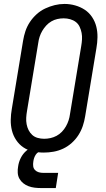

<svg xmlns="http://www.w3.org/2000/svg" viewBox="-20 -766 540 974"><path d="M202 8Q174 8 147 2Q120 -4 98.5 -18.5Q77 -33 62 -55.5Q47 -78 40.5 -104Q34 -130 34.5 -158Q35 -186 40 -214L97 -559Q101 -584 109 -608Q117 -632 131.5 -654Q146 -676 166 -694Q186 -712 209.5 -723Q233 -734 257.5 -740Q282 -746 307 -746Q335 -746 361.5 -738.5Q388 -731 410 -716.5Q432 -702 447 -679.5Q462 -657 468.5 -631Q475 -605 474.5 -577Q474 -549 469 -521L412 -176Q408 -151 400 -127Q392 -103 378 -81Q364 -59 344 -41Q324 -23 300.5 -12Q277 -1 252 3.5Q227 8 202 8ZM204 -62Q220 -62 236 -65.5Q252 -69 267 -77Q282 -85 294 -97.5Q306 -110 314.5 -125Q323 -140 328 -155.5Q333 -171 335 -187L392 -532Q395 -549 396 -566Q397 -583 394 -599Q391 -615 384 -630Q377 -645 364.5 -654.5Q352 -664 336 -668.5Q320 -673 303 -673Q287 -673 271 -669.5Q255 -666 240.5 -657.5Q226 -649 214.5 -636.5Q203 -624 194.5 -609.5Q186 -595 181 -579.5Q176 -564 174 -548L117 -203Q114 -186 113 -169Q112 -152 115 -136Q118 -120 125 -106Q132 -92 143.5 -81.5Q155 -71 171 -66.5Q187 -62 204 -62ZM188 188Q171 188 155 186Q139 184 124.5 178.5Q110 173 98 163.5Q86 154 78.5 140.5Q71 127 70 110.5Q69 94 72 78Q75 56 85.5 35Q96 14 114 -1.5Q132 -17 154.5 -23.5Q177 -30 199 -30L194 0Q185 0 176 5Q167 10 161.5 18.5Q156 27 153 36Q150 45 149 54Q147 66 148.5 77.5Q150 89 158 97Q166 105 177 108Q188 111 200 111H275L263 188Z"/></svg>

Font: Iosevka Gothic
Style: Italic
Weight: 400
Italic angle: -9°
Monospace: yes
Designer: Belleve Invis
Foundry: Belleve Invis
Version: Version 15.5.1; ttfautohint (v1.8.4)